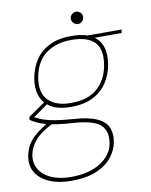

<svg xmlns="http://www.w3.org/2000/svg" viewBox="-123 -696 781 996"><g transform="rotate(-10 267.0 -198.0)"><path d="M171 232Q105 232 57.5 211.5Q10 191 -13 154Q-36 117 -27 66Q-21 35 -7 10Q7 -15 35 -38.5Q63 -62 108 -89L128 -78Q60 -44 31.5 -10Q3 24 -5 64Q-12 108 8.5 141.5Q29 175 72 193.5Q115 212 174 212Q269 212 329.5 173.5Q390 135 400 75Q411 11 375 -22Q339 -55 233 -62Q182 -65 146 -70.5Q110 -76 85 -83.5Q60 -91 43 -99.5Q26 -108 12 -117L15 -133L109 -198L129 -191L28 -119L24 -133Q37 -128 50.5 -120.5Q64 -113 85 -106Q106 -99 142 -92.5Q178 -86 237 -82Q316 -77 359 -57.5Q402 -38 416.5 -5.5Q431 27 423 72Q416 113 387 150Q358 187 305 209.5Q252 232 171 232ZM236 -146Q169 -146 130.5 -170Q92 -194 78.5 -235Q65 -276 74 -326Q84 -381 111.5 -421.5Q139 -462 186 -485Q233 -508 300 -508Q370 -508 408.5 -485Q447 -462 460 -421.5Q473 -381 463 -326Q454 -276 427 -235Q400 -194 353 -170Q306 -146 236 -146ZM240 -166Q330 -166 379.5 -210Q429 -254 442 -327Q457 -410 420 -449Q383 -488 297 -488Q218 -488 164 -449Q110 -410 95 -327Q81 -247 121 -206.5Q161 -166 240 -166ZM390 -478 384 -496H564L561 -478ZM347 -563Q334 -563 324 -573Q314 -583 314 -596Q314 -609 324 -618.5Q334 -628 347 -628Q360 -628 369.5 -618.5Q379 -609 379 -596Q379 -583 369.5 -573Q360 -563 347 -563Z"/></g></svg>

Font: DM Sans 24pt Thin
Style: Italic
Weight: 250
Italic angle: -10°
Designer: Colophon Foundry, Jonny Pinhorn
Foundry: Colophon Foundry
Version: Version 4.004;gftools[0.9.30]